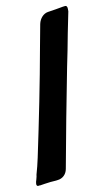

<svg xmlns="http://www.w3.org/2000/svg" viewBox="-83 -759 424 791"><g transform="rotate(-10 129.0 -363.5)"><path d="M39 -12C56 -15 72 -16 87 -17L94 -18C115 -20 131 -35 135 -57C160 -194 186 -332 213 -469C222 -514 232 -560 240 -606L258 -695V-705C258 -714 255 -719 249 -719H248C246 -718 244 -718 241 -718C219 -714 197 -710 175 -707C156 -704 140 -687 135 -664L118 -573C91 -422 61 -274 29 -123C24 -99 18 -76 12 -55C12 -53 11 -51 11 -48L8 -36C7 -33 7 -31 6 -29V-30C5 -24 4 -21 4 -17C4 -11 7 -8 12 -8L13 -9H20Z"/></g></svg>

Font: Bangerz
Style: Regular
Weight: 400
Designer: vernon adams
Foundry: Vernon Adams
Version: Version 2.10;December 28, 2023;FontCreator 13.0.0.2683 64-bi